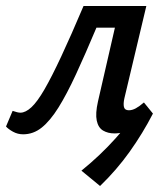

<svg xmlns="http://www.w3.org/2000/svg" viewBox="-35 -438 557 639"><path d="M298 181 236 130Q299 79 350 22Q401 -35 444 -97L474 -60Q440 6 396.5 67Q353 128 298 181ZM42 9Q24 9 8.5 0.5Q-7 -8 -15 -17L7 -69Q16 -66 22 -64.5Q28 -63 33 -63Q50 -63 69.5 -81Q89 -99 113 -140.5Q137 -182 169 -250.5Q201 -319 243 -418H400L385 -346H286Q249 -258 218 -191Q187 -124 159.5 -80Q132 -36 104 -13.5Q76 9 42 9ZM346 6Q324 6 308 -3.5Q292 -13 287 -36.5Q282 -60 291 -100L364 -418H452L379 -111Q375 -93 377.5 -82Q380 -71 394 -71Q405 -71 417 -77.5Q429 -84 444 -97L474 -60Q442 -28 409.5 -11Q377 6 346 6Z"/></svg>

Font: Ysabeau Infant SemiBold
Style: Italic
Weight: 600
Italic angle: -12°
Designer: Christian Thalmann (Catharsis Fonts)
Version: Version 2.002; featfreeze: ss01,ss02,lnum